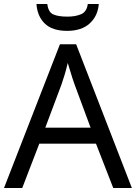

<svg xmlns="http://www.w3.org/2000/svg" viewBox="-20 -938 679 958"><path d="M545 0 459 -221H176L91 0H0L279 -717H360L638 0ZM352 -517Q349 -525 342 -546Q335 -567 328.5 -589.5Q322 -612 318 -624Q311 -593 302 -563.5Q293 -534 287 -517L206 -301H432ZM473 -918Q468 -858 427.5 -821Q387 -784 315 -784Q241 -784 203.5 -820.5Q166 -857 162 -918H216Q221 -877 246 -866Q271 -855 317 -855Q356 -855 384.5 -867Q413 -879 418 -918Z"/></svg>

Font: Noto Sans Kharoshthi
Style: Regular
Weight: 400
Designer: Monotype Design Team
Foundry: Monotype Imaging Inc.
Version: Version 2.004; ttfautohint (v1.8.4.7-5d5b)